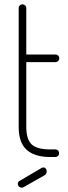

<svg xmlns="http://www.w3.org/2000/svg" viewBox="-20 -723 312 884"><path d="M66 -686Q66 -694 71.5 -698.5Q77 -703 83 -703Q90 -703 95.5 -698.5Q101 -694 101 -686V-472H236Q243 -472 248 -467Q253 -462 253 -454Q253 -447 248 -442Q243 -437 236 -437H101V-139Q101 -82 125.5 -58.5Q150 -35 212 -35H235Q242 -35 247 -30.5Q252 -26 252 -18Q252 -10 247 -5Q242 0 235 0H212Q140 0 103 -33Q66 -66 66 -139ZM90 138Q85 141 81 141Q73 141 67.5 136Q62 131 62 123Q62 114 70 110L172 50Q176 48 179 48Q187 48 191 53.5Q195 59 195 66Q195 78 185 84Z"/></svg>

Font: AkaAcidDosis
Style: ExtraLight
Weight: 250
Designer: Edgar Tolentino, Pablo Impallari, Igino Marini, Aka-Acid
Foundry: Edgar Tolentino, Pablo Impallari, Igino Marini, Aka-Acid
Version: Version 1.007